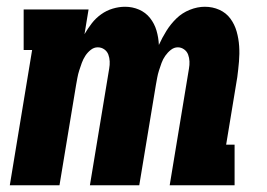

<svg xmlns="http://www.w3.org/2000/svg" viewBox="-20 -548 790 568"><path d="M9 0 75 -400H50V-520H242L230 -447Q240 -464 251.5 -479Q263 -494 279 -505.5Q295 -517 313.5 -522.5Q332 -528 350 -528Q372 -528 391.5 -519.5Q411 -511 424 -494.5Q437 -478 443 -457.5Q449 -437 450 -415Q460 -437 472.5 -457Q485 -477 502 -493.5Q519 -510 541.5 -519Q564 -528 586 -528Q609 -528 629 -519Q649 -510 661.5 -493Q674 -476 680 -455Q686 -434 687.5 -411.5Q689 -389 687 -366Q685 -343 682 -320L649 -120H674V0H482L539 -345Q541 -356 540.5 -366.5Q540 -377 536.5 -386.5Q533 -396 524.5 -402Q516 -408 506 -408Q495 -408 485.5 -400.5Q476 -393 469 -383Q462 -373 458 -362Q454 -351 450.5 -340Q447 -329 445 -318Q443 -307 441 -296L392 0H246L303 -345Q305 -356 304.5 -366.5Q304 -377 300.5 -386.5Q297 -396 288.5 -402Q280 -408 269 -408Q258 -408 248.5 -400.5Q239 -393 232.5 -383Q226 -373 222 -362Q218 -351 214.5 -340Q211 -329 209 -318Q207 -307 205 -296L156 0Z"/></svg>

Font: Iosevka Etoile Heavy
Style: Italic
Weight: 900
Italic angle: -9°
Designer: Belleve Invis
Foundry: Belleve Invis
Version: Version 22.1.2; ttfautohint (v1.8.4)